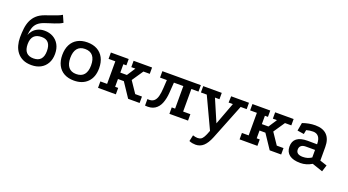

<svg xmlns="http://www.w3.org/2000/svg" viewBox="-60 -1338 4073 2247"><g transform="rotate(20 1976.5 -214.0)"><path d="M468 -577Q452 -566 427 -555Q402 -544 371.5 -534Q341 -524 310.5 -514.5Q280 -505 255 -496Q205 -478 177.5 -452Q150 -426 137.5 -388.5Q125 -351 120 -298Q130 -327 152.5 -354Q175 -381 210.5 -398Q246 -415 293 -415Q354 -415 400.5 -389Q447 -363 473.5 -315Q500 -267 500 -200Q500 -132 472 -83Q444 -34 395.5 -8.5Q347 17 283 17Q220 17 175.5 -4Q131 -25 102.5 -61.5Q74 -98 61 -145Q48 -192 48 -243Q48 -303 54.5 -356Q61 -409 80.5 -453Q100 -497 136.5 -530.5Q173 -564 232 -585Q262 -596 299.5 -608.5Q337 -621 372.5 -635Q408 -649 430 -663ZM287 -334Q159 -334 159 -200Q159 -65 279 -65Q399 -65 399 -200Q399 -334 287 -334Z M811 -458Q883 -458 934.5 -429.5Q986 -401 1014 -347.5Q1042 -294 1042 -219Q1042 -108 980 -45.5Q918 17 811 17Q741 17 689.5 -11Q638 -39 610.5 -92.5Q583 -146 583 -219Q583 -294 610.5 -347.5Q638 -401 689.5 -429.5Q741 -458 811 -458ZM811 -376Q748 -376 715.5 -335.5Q683 -295 683 -219Q683 -144 715.5 -104Q748 -64 811 -64Q877 -64 909.5 -104Q942 -144 942 -219Q942 -295 909.5 -335.5Q877 -376 811 -376Z M1108 -440H1330V-361H1292V-257H1374L1442 -361H1391V-440H1621V-361H1542L1447 -221L1542 -80H1626V0H1483L1365 -177H1292V-80H1330V0H1108V-80H1192V-361H1108Z M1997 0V-80H2039V-361H1749V-441H2228V-361H2139V-80H2229V0ZM1696 7V-74Q1748 -69 1775 -90.5Q1802 -112 1813.5 -156Q1825 -200 1828 -260L1835 -379H1923L1913 -235Q1908 -158 1885 -100Q1862 -42 1816 -13.5Q1770 15 1696 7Z M2406 235Q2387 235 2367.5 231.5Q2348 228 2326 219L2343 142Q2360 147 2373.5 150Q2387 153 2401 153Q2427 153 2444 143Q2461 133 2476.5 106Q2492 79 2510 29L2656 -361H2603L2606 -440H2828V-361H2753L2577 81Q2545 160 2504 197.5Q2463 235 2406 235ZM2532 68 2331 -361H2258V-440H2489V-361H2433L2576 -28Z M2871 -440H3093V-361H3055V-257H3137L3205 -361H3154V-440H3384V-361H3305L3210 -221L3305 -80H3389V0H3246L3128 -177H3055V-80H3093V0H2871V-80H2955V-361H2871Z M3774 -24Q3706 17 3632 17Q3542 17 3495.5 -18Q3449 -53 3448 -120Q3447 -257 3625 -257L3743 -256Q3743 -319 3718.5 -349.5Q3694 -380 3650 -380Q3627 -380 3606 -377Q3585 -374 3566 -368L3556 -316L3473 -329L3491 -429Q3530 -443 3570 -450.5Q3610 -458 3650 -458Q3745 -458 3794.5 -407.5Q3844 -357 3844 -259V-90L3932 -61L3906 21ZM3628 -186Q3591 -186 3571 -169.5Q3551 -153 3551 -122Q3551 -60 3636 -60Q3696 -60 3743 -92V-186Z"/></g></svg>

Font: Podkova SemiBold
Style: Regular
Weight: 600
Designer: Ilya Yudin
Foundry: Cyreal (www.cyreal.org)
Version: Version 2.103